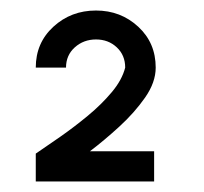

<svg xmlns="http://www.w3.org/2000/svg" viewBox="-20 -754 388 365"><path d="M48 -409V-462Q68 -475.5 94.5 -494Q121 -512.5 147 -534Q173 -555.5 192.5 -578.8Q212 -602 218 -625.5Q218 -649 202 -664Q186 -679 162.5 -679Q139 -679 122.2 -664Q105.5 -649 105.5 -625.5H48Q48 -672.5 81.5 -703.2Q115 -734 162.5 -734Q209.5 -734 242.8 -703.2Q276 -672.5 276 -625.5Q276 -597.5 255.8 -568.5Q235.5 -539.5 206.5 -513Q177.5 -486.5 151 -466.5H273V-409Z"/></svg>

Font: Urbanist Medium
Style: Regular
Weight: 500
Designer: Corey Hu
Foundry: Corey Hu
Version: Version 1.321; ttfautohint (v1.8.4.7-5d5b)